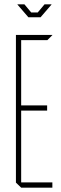

<svg xmlns="http://www.w3.org/2000/svg" viewBox="-20 -860 280 880"><path d="M77 0 53 -23V-700H220V-699L197 -676H77V-377H196V-353H77V-24H220V0ZM110 -781 91 -803 60 -839V-840H92L123 -803H153L184 -840H216V-839L185 -803L166 -781Z"/></svg>

Font: Foldit Thin Thin
Style: Regular
Weight: 250
Version: Version 1.003